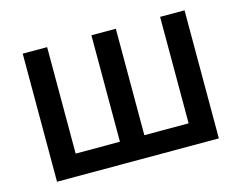

<svg xmlns="http://www.w3.org/2000/svg" viewBox="-81 -668 993 790"><g transform="rotate(-15 415.5 -272.5)"><path d="M71.4 -545.5V0H760.7V-545.5H656.6V-92H468V-545.5H364V-92H175.4V-545.5Z"/></g></svg>

Font: Margiela Sans Medium
Style: Regular
Weight: 500
Designer: Stefan Endress, Andreas Faust
Version: Version 1.100;FEAKit 1.0